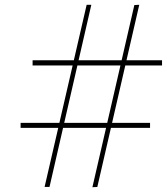

<svg xmlns="http://www.w3.org/2000/svg" viewBox="-20 -775 696 801"><path d="M365.5 6 540.5 -754 561 -755 386 5ZM66 -241.5V-262.5H606V-241.5ZM166 5 341.5 -755H361L186.5 5ZM116 -502V-523.5H656V-502Z"/></svg>

Font: Bodoni Moda 11pt
Style: Italic
Weight: 400
Italic angle: -13°
Version: Version 2.004